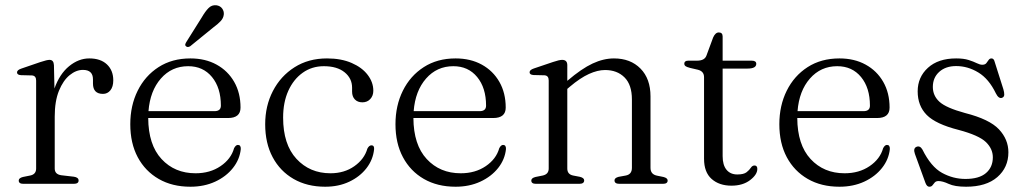

<svg xmlns="http://www.w3.org/2000/svg" viewBox="-20 -697 3888 728"><path d="M184.5 -450 186.5 -361.5Q206 -416.5 242 -446Q278 -475.5 318.5 -475.5Q361.5 -475.5 385.5 -452.8Q409.5 -430 409.5 -392.5Q409.5 -368 398.5 -354.5Q387.5 -341 370.5 -341Q332.5 -341 332.5 -380.5V-396Q332.5 -432 294.5 -432Q268.5 -432 244 -412Q219.5 -392 203.5 -352.8Q187.5 -313.5 187.5 -255V-58Q187.5 -36 212.5 -32.5L260 -27Q278 -24.5 278 -12.5Q278 0 259.5 0H68.5Q51 0 51 -12.5Q51 -22 67 -26L94.5 -31.5Q117 -36 117 -58V-391.5Q117 -410 101 -411L59.5 -412Q44.5 -413 44.5 -422.5Q44.5 -431.5 61 -437L132.5 -461.5Q147.5 -466.5 155.2 -468.2Q163 -470 168 -470Q183.5 -470 184.5 -450Z M892 -289Q892 -249.5 844.5 -249.5H542Q542.5 -148 592.5 -94Q642.5 -40 721.5 -40Q776.5 -40 816.2 -67Q856 -94 867.5 -135Q874 -147.5 882 -147.5Q893.5 -147.5 893 -132Q889 -92.5 863.2 -60Q837.5 -27.5 795.8 -8.2Q754 11 702 11Q633 11 581.8 -18.5Q530.5 -48 502.2 -101Q474 -154 474 -226Q474 -296.5 502 -353Q530 -409.5 581.2 -442.5Q632.5 -475.5 702 -475.5Q758.5 -475.5 801.2 -452Q844 -428.5 868 -386.5Q892 -344.5 892 -289ZM693.5 -446Q631 -446 590 -399.2Q549 -352.5 543 -275.5H793Q817.5 -275.5 817.5 -296.5Q817.5 -364 783.8 -405Q750 -446 693.5 -446ZM745 -631Q758 -653.5 770.5 -666.2Q783 -679 800.5 -677Q815 -675 822.5 -664.5Q830 -654 828.5 -641.5Q827 -628 816.5 -616.8Q806 -605.5 789.5 -593.5L701 -521.5Q691 -516 685.5 -521.5Q681.5 -524.5 682.5 -528.8Q683.5 -533 686 -537Z M1395.5 -353Q1395.5 -334 1384 -321.5Q1372.5 -309 1354 -309Q1336 -309 1325.5 -320Q1315 -331 1315 -349.5V-364.5Q1315 -400 1286.5 -423Q1258 -446 1208 -446Q1162.5 -446 1127.8 -421.2Q1093 -396.5 1073.2 -352.8Q1053.5 -309 1053.5 -251Q1053.5 -149.5 1104 -94.8Q1154.5 -40 1233 -40Q1285.5 -40 1323.5 -66.8Q1361.5 -93.5 1373 -133.5Q1379.5 -146 1388.5 -146Q1399.5 -146 1398.5 -131.5Q1394.5 -91.5 1369.5 -59.2Q1344.5 -27 1304.2 -8Q1264 11 1213 11Q1144.5 11 1093.2 -18.5Q1042 -48 1013.8 -101Q985.5 -154 985.5 -226Q985.5 -295.5 1014.8 -352Q1044 -408.5 1096.8 -442Q1149.5 -475.5 1220 -475.5Q1274 -475.5 1313.5 -458.2Q1353 -441 1374.2 -413Q1395.5 -385 1395.5 -353Z M1897.5 -289Q1897.5 -249.5 1850 -249.5H1547.5Q1548 -148 1598 -94Q1648 -40 1727 -40Q1782 -40 1821.8 -67Q1861.5 -94 1873 -135Q1879.5 -147.5 1887.5 -147.5Q1899 -147.5 1898.5 -132Q1894.5 -92.5 1868.8 -60Q1843 -27.5 1801.2 -8.2Q1759.5 11 1707.5 11Q1638.5 11 1587.2 -18.5Q1536 -48 1507.8 -101Q1479.5 -154 1479.5 -226Q1479.5 -296.5 1507.5 -353Q1535.5 -409.5 1586.8 -442.5Q1638 -475.5 1707.5 -475.5Q1764 -475.5 1806.8 -452Q1849.5 -428.5 1873.5 -386.5Q1897.5 -344.5 1897.5 -289ZM1699 -446Q1636.5 -446 1595.5 -399.2Q1554.5 -352.5 1548.5 -275.5H1798.5Q1823 -275.5 1823 -296.5Q1823 -364 1789.2 -405Q1755.5 -446 1699 -446Z M2131 -450V-390.5Q2185.5 -437 2227 -456.2Q2268.5 -475.5 2308 -475.5Q2370.5 -475.5 2408.5 -437Q2446.5 -398.5 2446.5 -331.5V-60.5Q2446.5 -36 2471 -31L2495.5 -26Q2511.5 -22 2511.5 -12.5Q2511.5 0 2493.5 0H2328.5Q2310 0 2310 -13Q2310 -22.5 2325.5 -26.5L2353 -31.5Q2376 -36 2376 -60.5V-320Q2376 -375.5 2348 -403.5Q2320 -431.5 2274 -431.5Q2246 -431.5 2213 -416.5Q2180 -401.5 2141 -368.5L2131 -360V-58Q2131 -36 2153 -31.5L2179 -26.5Q2195 -22.5 2195 -13Q2195 0 2176.5 0H2012Q1994.5 0 1994.5 -12.5Q1994.5 -22 2010.5 -26L2038 -31.5Q2060.5 -36.5 2060.5 -58V-392Q2060.5 -410.5 2044.5 -411.5L2003 -412.5Q1988 -413.5 1988 -423Q1988 -432 2004.5 -437.5L2077 -462Q2100.5 -470 2111.5 -470Q2131 -470 2131 -450Z M2626.5 -432.5 2596.5 -439.5Q2583 -443 2578.8 -446.5Q2574.5 -450 2574.5 -455Q2574.5 -467 2590 -467H2623Q2651.5 -467 2658.5 -486L2684 -555Q2692.5 -574 2705.5 -574Q2720 -574 2720 -558.5V-467H2830Q2847.5 -467 2847.5 -455Q2847.5 -437 2814.5 -437H2720V-105Q2720 -71 2734.8 -53.2Q2749.5 -35.5 2775.5 -35.5Q2800 -35.5 2810.8 -44Q2821.5 -52.5 2827 -61Q2832.5 -69.5 2841 -69.5Q2851.5 -69.5 2851.5 -56.5Q2851.5 -35 2824 -14Q2796.5 7 2753.5 7Q2707 7 2678.2 -18.5Q2649.5 -44 2649.5 -95V-404.5Q2649.5 -426.5 2626.5 -432.5Z M3353 -289Q3353 -249.5 3305.5 -249.5H3003Q3003.5 -148 3053.5 -94Q3103.5 -40 3182.5 -40Q3237.5 -40 3277.2 -67Q3317 -94 3328.5 -135Q3335 -147.5 3343 -147.5Q3354.5 -147.5 3354 -132Q3350 -92.5 3324.2 -60Q3298.5 -27.5 3256.8 -8.2Q3215 11 3163 11Q3094 11 3042.8 -18.5Q2991.5 -48 2963.2 -101Q2935 -154 2935 -226Q2935 -296.5 2963 -353Q2991 -409.5 3042.2 -442.5Q3093.5 -475.5 3163 -475.5Q3219.5 -475.5 3262.2 -452Q3305 -428.5 3329 -386.5Q3353 -344.5 3353 -289ZM3154.5 -446Q3092 -446 3051 -399.2Q3010 -352.5 3004 -275.5H3254Q3278.5 -275.5 3278.5 -296.5Q3278.5 -364 3244.8 -405Q3211 -446 3154.5 -446Z M3605.5 -446.5Q3565.5 -446.5 3541.2 -424.5Q3517 -402.5 3517 -367.5Q3517 -334 3542.2 -311Q3567.5 -288 3639 -268.5Q3731.5 -245 3767.5 -206.8Q3803.5 -168.5 3803.5 -119.5Q3803.5 -62 3761.5 -25.5Q3719.5 11 3643 11Q3600 11 3577 0.2Q3554 -10.5 3538.5 -10.5Q3529 -10.5 3524.2 -5Q3519.5 0.5 3515.5 5.8Q3511.5 11 3503.5 11Q3494.5 11 3489 -3.5L3449 -113.5Q3441.5 -135 3455.5 -140.5Q3468.5 -145.5 3477.5 -130Q3510 -64.5 3552 -41.5Q3594 -18.5 3640.5 -18.5Q3692.5 -18.5 3718.5 -40.8Q3744.5 -63 3744.5 -100.5Q3744.5 -133 3718 -158.5Q3691.5 -184 3614.5 -204.5Q3528 -226.5 3493.8 -261.2Q3459.5 -296 3459.5 -350.5Q3459.5 -404.5 3498.5 -440Q3537.5 -475.5 3605.5 -475.5Q3634 -475.5 3652.8 -469.5Q3671.5 -463.5 3683.5 -457.5Q3695.5 -451.5 3704.5 -451.5Q3715 -451.5 3719.8 -457.5Q3724.5 -463.5 3728.5 -469.5Q3732.5 -475.5 3739.5 -475.5Q3748.5 -475.5 3751.5 -462.5L3784.5 -358.5Q3788 -346.5 3787.8 -337.8Q3787.5 -329 3779 -326Q3766.5 -322 3756 -343Q3729.5 -398 3689.5 -422.2Q3649.5 -446.5 3605.5 -446.5Z"/></svg>

Font: Fraunces 9pt Light
Style: Regular
Weight: 300
Version: Version 1.000;[0bf87f6ff]